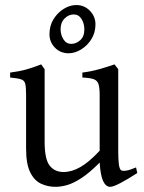

<svg xmlns="http://www.w3.org/2000/svg" viewBox="-20 -723 570 758"><path d="M199.2 14.6Q168.9 14.6 142.3 2.4Q115.7 -9.8 99.4 -42.5Q83 -75.2 83 -136.2V-347.2Q83 -378.4 79.8 -391.8Q76.7 -405.3 63.5 -409.7Q50.3 -414.1 20 -417V-436.5Q55.2 -440.9 82.8 -448.5Q110.4 -456.1 142.6 -468.8L156.2 -449.7V-163.1Q156.2 -94.7 176 -69.3Q195.8 -43.9 231 -43.9Q262.7 -43.9 296.6 -63Q330.6 -82 373.5 -127.9V-347.2Q373.5 -376.5 368.9 -390.9Q364.3 -405.3 349.9 -410.4Q335.4 -415.5 305.2 -417V-436.5Q340.3 -440.9 372.8 -450.2Q405.3 -459.5 432.1 -468.8L446.8 -449.7V-124Q446.8 -94.2 449.2 -75Q451.7 -55.7 458 -50.8Q463.9 -47.4 478 -49.3Q492.2 -51.3 517.1 -62L522 -40Q486.3 -16.6 456.8 -1Q427.2 14.6 415 14.6Q397.9 14.6 387.2 -8.1Q376.5 -30.8 373.5 -81.1Q333 -40.5 301.5 -20Q270 0.5 245.1 7.6Q220.2 14.6 199.2 14.6ZM251 -512.7Q218.3 -512.7 196.8 -534.9Q175.3 -557.1 175.3 -587.9Q175.3 -621.6 191.4 -647.5Q207.5 -673.3 231.9 -688.2Q256.3 -703.1 281.2 -703.1Q313 -703.1 335 -680.4Q356.9 -657.7 356.9 -627Q356.9 -594.2 340.8 -568.4Q324.7 -542.5 300 -527.6Q275.4 -512.7 251 -512.7ZM261.2 -549.8Q280.8 -549.8 296.9 -564.5Q313 -579.1 313 -606.9Q313 -630.4 301.8 -648.2Q290.5 -666 271 -666Q251 -666 235.1 -650.1Q219.2 -634.3 219.2 -607.9Q219.2 -585.4 230.5 -567.6Q241.7 -549.8 261.2 -549.8Z"/></svg>

Font: David Libre
Style: Regular
Weight: 400
Designer: Ismar David, J. Victor Gaultney, Annie Olsen and Meir Sadan
Foundry: Monotype Imaging Inc. & SIL International
Version: Version 1.100; ttfautohint (v1.8.4.7-5d5b)